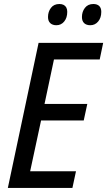

<svg xmlns="http://www.w3.org/2000/svg" viewBox="-20 -925 528 945"><path d="M18.6 0 169.9 -713.9H487.8L470.7 -632.3H245.6L199.2 -413.6H409.7L392.1 -332H182.1L128.4 -82H354L336.4 0ZM424.3 -800.8Q405.3 -800.8 394.3 -811Q383.3 -821.3 383.3 -841.3Q383.3 -867.2 397.9 -886.2Q412.6 -905.3 439.5 -905.3Q458 -905.3 468.3 -895.5Q478.5 -885.7 478.5 -866.7Q478.5 -837.4 463.1 -819.1Q447.8 -800.8 424.3 -800.8ZM257.3 -800.8Q238.8 -800.8 227.5 -811Q216.3 -821.3 216.3 -841.3Q216.3 -867.2 230.7 -886.2Q245.1 -905.3 272.5 -905.3Q284.7 -905.3 293.2 -900.9Q301.8 -896.5 306.4 -887.9Q311 -879.4 311 -866.7Q311 -837.4 295.9 -819.1Q280.8 -800.8 257.3 -800.8Z"/></svg>

Font: Open Sans SemiCondensed Medium
Style: Italic
Weight: 500
Width: 4
Italic angle: -12°
Designer: Monotype Design Team
Foundry: Monotype Imaging Inc.
Version: Version 3.000